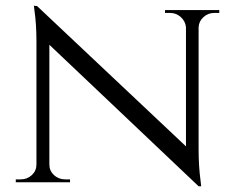

<svg xmlns="http://www.w3.org/2000/svg" viewBox="-20 -635 819 669"><path d="M727 -590Q705 -590 689 -575.5Q673 -561 672 -540V-114Q672 -56 679 -4L681 14H672L152 -479V-62Q152 -40 168 -25Q184 -10 207 -10H224V0H35V-10H52Q75 -10 91 -25Q107 -40 107 -62V-490Q107 -551 100 -599L98 -615L109 -614L628 -125V-540Q626 -561 610 -575.5Q594 -590 572 -590H555V-600H744V-590Z"/></svg>

Font: Cinzel
Style: Regular
Weight: 400
Designer: Natanael Gama
Version: Version 1.001;PS 001.001;hotconv 1.0.56;makeotf.lib2.0.21325